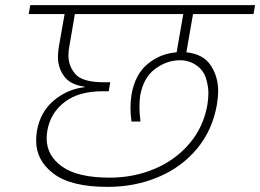

<svg xmlns="http://www.w3.org/2000/svg" viewBox="-20 -760 1015 749"><path d="M733 -705 707 -556Q773 -549 802 -505Q831 -461 831 -406Q831 -381 826 -351Q809 -253 749 -180.5Q689 -108 598 -69.5Q507 -31 400 -31Q257 -31 189 -82.5Q121 -134 121 -211Q121 -229 124 -249Q137 -323 189.5 -367.5Q242 -412 310 -420V-422Q255 -429 230.5 -462Q206 -495 206 -538Q206 -557 210 -580L232 -705H92L98 -740H975L969 -705ZM695 -705H272L251 -582Q247 -562 247 -544Q247 -501 275 -470Q303 -439 387 -439H410L404 -404H381Q286 -404 231.5 -361.5Q177 -319 165 -252Q162 -235 162 -220Q162 -153 222.5 -110Q283 -67 408 -67Q502 -67 583.5 -101.5Q665 -136 719.5 -200.5Q774 -265 789 -351Q793 -376 793 -397Q793 -425 783 -456Q773 -487 745 -506Q717 -525 682 -525Q631 -525 585.5 -491.5Q540 -458 527 -388Q524 -368 524 -344Q524 -317 528 -286H493Q489 -313 489 -339Q489 -366 493 -391Q507 -470 556 -510.5Q605 -551 669 -556Z"/></svg>

Font: Fz Poppins ExtLt
Style: Italic
Weight: 200
Italic angle: -10°
Designer: Ninad Kale (Devanagari), Jonny Pinhorn (Latin)
Foundry: Indian Type Foundry
Version: Vit hóa bi Vntype.Com & FontZin.Com